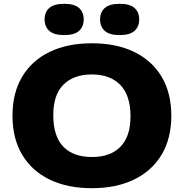

<svg xmlns="http://www.w3.org/2000/svg" viewBox="-20 -977 964 1007"><path d="M462 10Q334 10 240.5 -35.2Q147 -80.5 96.2 -165.5Q45.5 -250.5 45.5 -370Q45.5 -489.5 96.2 -574.5Q147 -659.5 240.2 -704.8Q333.5 -750 462 -750Q591 -750 684.2 -704.5Q777.5 -659 828 -574Q878.5 -489 878.5 -370Q878.5 -251 827.8 -166Q777 -81 683.5 -35.5Q590 10 462 10ZM462 -153.5Q559 -153.5 611.8 -207.5Q664.5 -261.5 664.5 -366.5Q664.5 -477 610.8 -531.8Q557 -586.5 462 -586.5Q367 -586.5 313.2 -533.5Q259.5 -480.5 259.5 -373.5Q259.5 -261.5 312.2 -207.5Q365 -153.5 462 -153.5ZM607.5 -793Q554 -793 529.5 -815Q505 -837 505 -875Q505 -913.5 529.5 -935.2Q554 -957 607.5 -957Q661 -957 685.5 -935.2Q710 -913.5 710 -875Q710 -837 685.5 -815Q661 -793 607.5 -793ZM316.5 -793Q263 -793 238.5 -815Q214 -837 214 -875Q214 -913.5 238.5 -935.2Q263 -957 316.5 -957Q370 -957 394.5 -935.2Q419 -913.5 419 -875Q419 -837 394.5 -815Q370 -793 316.5 -793Z"/></svg>

Font: Encode Sans Expanded Expanded ExtraBold
Style: Regular
Weight: 800
Width: 7
Designer: Multiple Designers
Foundry: Impallari Type
Version: Version 3.000; ttfautohint (v1.8.3) -l 8 -r 50 -G 200 -x 14 